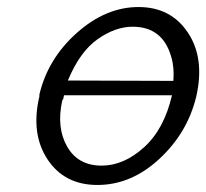

<svg xmlns="http://www.w3.org/2000/svg" viewBox="-20 -509 587 546"><path d="M92 -235V-240Q116 -342 198.5 -415.5Q281 -489 374 -489Q466 -489 514.5 -416Q563 -343 538 -234Q513 -131 433 -57Q353 17 257 17Q163 17 115 -56Q67 -129 92 -235ZM160 -228Q159 -227 158 -225L157 -223Q140 -146 171 -92Q202 -38 269 -38Q332 -38 389.5 -90Q447 -142 469 -238H162ZM173 -280 473 -279Q476 -318 467 -347Q443 -433 357 -433Q308 -433 257.5 -397.5Q207 -362 173 -280Z"/></svg>

Font: Coval
Style: ExtraLight Italic
Weight: 200
Foundry: Context Ltd
Version: Version 001.000